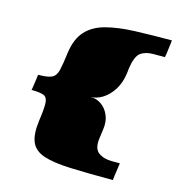

<svg xmlns="http://www.w3.org/2000/svg" viewBox="-89 -600 665 716"><g transform="rotate(15 244.0 -242.0)"><path d="M322 -104Q315 -60 335.5 -44.5Q356 -29 388 -29Q395 -29 402.5 -29Q410 -29 419 -29Q419 -27 416.5 -11Q414 5 412 20Q410 35 410 38Q312 38 246 35.5Q180 33 142.5 20.5Q105 8 92.5 -21.5Q80 -51 87 -104Q94 -152 93 -174Q92 -196 78 -202Q64 -208 30 -208Q31 -210 33 -224Q35 -238 37 -252.5Q39 -267 39 -269Q77 -269 92.5 -277Q108 -285 113.5 -308.5Q119 -332 125 -380Q133 -433 160 -462.5Q187 -492 233.5 -504.5Q280 -517 343.5 -519.5Q407 -522 488 -522Q488 -520 486 -504.5Q484 -489 482 -473.5Q480 -458 479 -455H435Q404 -455 385.5 -441.5Q367 -428 360 -380L358 -361Q353 -323 336 -296Q319 -269 296 -254.5Q273 -240 250 -240Q273 -240 292 -226.5Q311 -213 321 -189Q331 -165 326 -133Z"/></g></svg>

Font: Genos Black
Style: Italic
Weight: 900
Italic angle: -8°
Version: Version 1.010